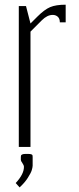

<svg xmlns="http://www.w3.org/2000/svg" viewBox="-20 -626 335 818"><path d="M119.1 42.5V80.1Q118.7 87.9 115.2 99.4Q111.8 110.8 98.4 131.8Q85 152.8 63.5 172.4L46.9 153.8Q82 116.2 82 85Q82 78.1 75.4 68.8Q68.8 59.6 68.8 55.7V42.5Q68.8 38.6 69.6 36.4Q70.3 34.2 74.7 32Q79.1 29.8 87.9 29.8H100.1Q109.4 29.8 113.5 31.5Q117.7 33.2 118.4 35.4Q119.1 37.6 119.1 42.5ZM60.1 -600.1H90.8L109.9 -525.9L139.2 -555.2Q169.4 -585.4 193.8 -595.7Q218.3 -606 259.8 -606V-530.8H234.9Q234.9 -546.9 226.1 -554.7Q217.3 -562.5 204.6 -562.5Q181.2 -562.5 158.2 -539.6L109.9 -491.2V0H60.1Z"/></svg>

Font: Reswysokr
Style: Regular
Weight: 500
Version: Version 0.984